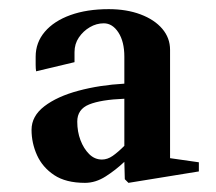

<svg xmlns="http://www.w3.org/2000/svg" viewBox="-20 -735 472 420"><path d="M166 -335Q124 -335 98.5 -352Q73 -369 61 -395.5Q49 -422 49 -451Q49 -481 77 -502.5Q105 -524 151.5 -536.5Q198 -549 252 -552V-611Q252 -644 239 -664Q226 -684 207 -684Q191 -684 176.5 -675.5Q162 -667 152.5 -653Q143 -639 143 -621Q143 -613 143 -607Q143 -601 143 -599L59 -579Q58 -585 58 -593.5Q58 -602 58 -611Q58 -642 78 -665.5Q98 -689 134 -702Q170 -715 218 -715Q257 -715 287.5 -703.5Q318 -692 335 -672Q352 -652 352 -626V-389L415 -380V-360L261 -335L253 -343L252 -381Q233 -363 211 -349Q189 -335 166 -335ZM203 -386Q215 -386 226.5 -394Q238 -402 252 -416V-519Q201 -517 175 -506.5Q149 -496 149 -469Q149 -447 156 -428.5Q163 -410 175 -398Q187 -386 203 -386Z"/></svg>

Font: Wittgenstein
Style: Bold
Weight: 700
Designer: Jörg Drees
Foundry: Jörg Drees
Version: Version 1.303; ttfautohint (v1.8.4.7-5d5b)